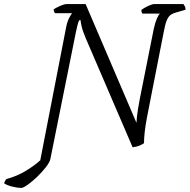

<svg xmlns="http://www.w3.org/2000/svg" viewBox="-138 -724 932 944"><path d="M-34 200Q-51 200 -77.5 193.5Q-104 187 -118 177Q-116 172 -113 165.5Q-110 159 -106 156Q-56 143 -12 116.5Q32 90 60 64L186 -584Q191 -613 201 -633.5Q211 -654 217 -659H132Q130 -663 128 -667Q126 -671 126 -678Q133 -683 145 -689Q157 -695 169.5 -699.5Q182 -704 188 -704H283L533 -120Q534 -137 535.5 -152.5Q537 -168 540.5 -188Q544 -208 549 -236L618 -582Q625 -614 633.5 -633Q642 -652 648 -657H562Q561 -659 559 -663.5Q557 -668 557 -675Q563 -680 575.5 -687Q588 -694 601 -699Q614 -704 618 -704H764Q767 -700 771 -692.5Q775 -685 774 -676L729 -663Q713 -659 702 -651.5Q691 -644 683 -626.5Q675 -609 668 -572L586 -154Q577 -108 573.5 -75Q570 -42 570 -20Q561 -14 551 -9.5Q541 -5 531.5 -3Q522 -1 514 0L284 -535Q268 -573 263.5 -593.5Q259 -614 258 -625H252Q246 -614 242.5 -598.5Q239 -583 235 -565L110 56Q107 73 88 97.5Q69 122 44.5 145.5Q20 169 -2 184.5Q-24 200 -34 200Z"/></svg>

Font: Texturina 12pt Thin
Style: Italic
Weight: 250
Italic angle: -11°
Designer: Guillermo Torres Carreño
Foundry: Omnibus-Type
Version: Version 1.002